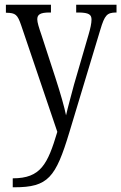

<svg xmlns="http://www.w3.org/2000/svg" viewBox="-20 -556 514 814"><path d="M34 200V238H41C184 238 216 197 274 5L405 -429C424 -493 434 -502 471 -503H474V-536H303V-503H316C357 -502 368 -494 368 -473C368 -457 363 -435 356 -411L294 -198C281 -148 268 -103 260 -67C253 -102 237 -158 215 -226L156 -407C145 -439 138 -461 138 -474C138 -494 150 -503 190 -503H196V-536H5V-502H7C46 -501 54 -495 70 -448L223 3C182 140 153 200 34 200Z"/></svg>

Font: Noto Serif Armenian Condensed Light
Style: Regular
Weight: 300
Width: 3
Designer: Monotype Design Team
Foundry: Monotype Imaging Inc.
Version: Version 2.008